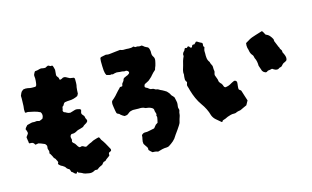

<svg xmlns="http://www.w3.org/2000/svg" viewBox="-90 -936 2049 1261"><g transform="rotate(-15 934.5 -305.0)"><path d="M557 -35Q551 -31 549 -30Q536 -27 538 -13Q538 -13 538 -8Q531 -1 521.5 5Q512 11 504 20Q503 21 499 21.5Q495 22 490 24Q486 28 482.5 32.5Q479 37 476 40Q469 43 463.5 45.5Q458 48 453 51Q449 53 445.5 56.5Q442 60 437 62Q429 62 424 61Q421 62 417.5 63.5Q414 65 411 67Q396 74 379 71Q367 69 355.5 66.5Q344 64 334 57Q329 54 323.5 52.5Q318 51 313 49Q312 47 310 45Q308 43 306 40Q305 43 303 46Q301 49 299 52Q289 51 283.5 43.5Q278 36 269 32Q268 27 266 23Q264 19 262 13Q260 12 257 10Q254 8 252 7Q247 4 245 1Q241 -7 235 -12Q229 -17 222 -21Q208 -26 197 -41Q199 -44 200 -46.5Q201 -49 202 -53Q201 -58 198.5 -62Q196 -66 194 -70Q193 -75 189.5 -78.5Q186 -82 183 -85Q179 -90 177 -97L170 -110Q168 -114 165.5 -117.5Q163 -121 161 -123Q161 -127 163 -129Q164 -135 162.5 -140.5Q161 -146 159 -151Q157 -157 158.5 -162.5Q160 -168 159 -175Q157 -181 153 -185Q149 -189 150 -189Q141 -192 133 -196Q125 -200 116 -202Q112 -206 103 -204Q100 -204 96 -203Q92 -202 89 -201Q85 -203 83 -207.5Q81 -212 78 -214Q72 -219 65 -219.5Q58 -220 51 -220Q47 -225 47.5 -231Q48 -237 46 -241Q45 -248 44.5 -253Q44 -258 43 -262Q45 -268 48.5 -271.5Q52 -275 54 -279Q62 -287 57 -300Q56 -304 54.5 -308Q53 -312 51 -315Q53 -323 58.5 -328.5Q64 -334 69 -340L97 -347Q104 -349 111 -348Q118 -347 125 -348Q133 -350 140 -348.5Q147 -347 152 -345Q164 -348 176 -355Q189 -378 176 -398Q157 -408 136 -413Q115 -418 94 -422Q92 -422 88.5 -421.5Q85 -421 82 -421Q80 -420 77.5 -422Q75 -424 75 -425V-432Q74 -441 75 -449.5Q76 -458 77 -467Q78 -475 77.5 -483.5Q77 -492 78 -499Q79 -509 78.5 -518Q78 -527 78 -536Q86 -556 89.5 -560.5Q93 -565 105 -573Q120 -576 136 -573Q149 -569 161.5 -569Q174 -569 186 -569Q192 -575 193 -577Q196 -588 197.5 -606.5Q199 -625 197 -635Q196 -643 198 -649Q200 -655 204 -661Q207 -669 214 -669Q224 -669 233 -672Q242 -675 252 -676Q259 -675 266 -673.5Q273 -672 282 -673Q285 -675 290 -677.5Q295 -680 301 -682Q304 -681 308 -679Q312 -677 315 -675Q319 -674 323 -675Q327 -676 331 -672Q333 -665 335.5 -658Q338 -651 339 -643Q338 -624 336 -607Q338 -598 344 -592.5Q350 -587 350 -578Q350 -569 361 -573Q364 -574 366 -575Q368 -576 370 -577Q373 -580 376 -580Q383 -582 389.5 -580Q396 -578 402 -574Q410 -569 419 -565Q426 -564 432 -563Q438 -562 445 -561Q446 -559 448 -557Q450 -555 450 -553Q450 -539 450 -524.5Q450 -510 446 -496Q444 -486 444 -476Q444 -466 443 -454Q443 -454 442.5 -452Q442 -450 440 -448Q438 -445 435 -439Q421 -432 406 -428Q391 -424 374 -424Q370 -424 364.5 -423.5Q359 -423 354 -422Q353 -422 350.5 -421.5Q348 -421 346 -421Q338 -417 334.5 -408Q331 -399 323 -396Q322 -388 320.5 -381.5Q319 -375 317 -370Q319 -362 324 -359Q334 -356 339 -352Q347 -348 350 -347Q353 -346 363 -345Q371 -347 378.5 -349.5Q386 -352 393 -354Q402 -357 410.5 -356Q419 -355 428 -352Q430 -351 431.5 -349.5Q433 -348 436 -346Q435 -338 432 -330Q429 -320 436 -312Q438 -309 441 -306Q444 -303 446 -300Q448 -295 448.5 -289Q449 -283 453 -278Q455 -275 456 -270Q457 -265 454 -260Q451 -256 446.5 -252.5Q442 -249 437 -247Q432 -245 427.5 -241Q423 -237 419 -233Q410 -230 400.5 -227Q391 -224 382 -222Q378 -221 375 -219Q372 -217 368 -215Q361 -211 353 -209Q345 -207 337 -208Q331 -208 327 -201Q324 -197 324 -193Q323 -187 324.5 -182.5Q326 -178 327 -173Q327 -170 326 -166.5Q325 -163 324 -159Q326 -153 329 -150Q333 -146 337 -143Q341 -140 343 -136Q346 -132 348.5 -127.5Q351 -123 353 -120Q355 -117 357 -115.5Q359 -114 360 -112Q366 -109 370 -111Q374 -113 377 -113Q386 -113 392.5 -107.5Q399 -102 408 -103Q415 -107 422 -111Q429 -115 436 -118Q444 -120 452 -125Q460 -130 468 -132Q476 -135 484 -137Q492 -139 500 -141Q501 -140 503 -139Q505 -138 506 -136Q511 -120 522 -108Q525 -105 532.5 -91.5Q540 -78 547.5 -64.5Q555 -51 557 -47Q558 -46 558 -44.5Q558 -43 557 -35Z M1059 -178Q1059 -177 1058.5 -174.5Q1058 -172 1057 -169Q1054 -162 1053.5 -152.5Q1053 -143 1050 -135Q1047 -127 1044.5 -118.5Q1042 -110 1040 -101Q1039 -95 1035.5 -89Q1032 -83 1029 -78Q1022 -67 1014 -55.5Q1006 -44 998 -33Q996 -30 993.5 -27Q991 -24 989 -20Q979 -2 964 11Q949 24 931 35Q928 36 924.5 37.5Q921 39 916 39Q900 39 884.5 42.5Q869 46 854 51Q849 49 844.5 48Q840 47 835 46Q831 46 826 45.5Q821 45 817 45Q810 40 805 34.5Q800 29 795 24Q798 9 787 -3Q784 -8 780 -13.5Q776 -19 774 -23Q771 -39 775 -53Q779 -67 779 -81Q790 -93 802 -93Q818 -92 833 -96Q848 -100 862 -102Q867 -102 869.5 -105Q872 -108 875 -112Q883 -122 885 -124Q887 -126 889.5 -127Q892 -128 899 -133Q900 -138 903 -150Q906 -162 906 -166Q907 -174 904.5 -177Q902 -180 907 -190Q906 -197 903 -204Q900 -211 900 -220Q900 -230 886 -237Q877 -242 866 -244Q861 -245 856 -245.5Q851 -246 847 -247Q837 -253 826 -254.5Q815 -256 804 -255Q794 -255 784 -255.5Q774 -256 764 -256Q756 -255 748 -252.5Q740 -250 732 -243Q725 -236 717.5 -234Q710 -232 701 -232Q694 -235 688 -239.5Q682 -244 677 -248Q671 -256 667 -256Q657 -259 654.5 -266Q652 -273 651 -281Q650 -288 649 -294Q648 -300 647 -306Q645 -316 644.5 -325Q644 -334 646 -344Q647 -347 649.5 -349.5Q652 -352 654 -354Q658 -357 661.5 -360Q665 -363 669 -367Q678 -375 686 -385Q694 -395 703 -404Q708 -409 712.5 -413.5Q717 -418 721 -423Q724 -424 728 -424Q732 -424 736 -424Q740 -429 740 -434Q740 -439 743 -443Q746 -448 750.5 -452.5Q755 -457 756 -463Q759 -474 769 -477Q774 -480 779.5 -482Q785 -484 790 -486Q792 -488 795 -489.5Q798 -491 800 -493Q805 -497 804 -502.5Q803 -508 798 -512Q794 -514 790 -516Q786 -518 783 -516Q776 -515 770 -517Q764 -519 758 -519Q752 -519 746.5 -519.5Q741 -520 735 -521Q732 -521 730 -521.5Q728 -522 725 -522Q712 -521 697 -516Q692 -520 686.5 -518Q681 -516 675 -518Q671 -519 666 -520.5Q661 -522 656 -523Q651 -531 649 -539.5Q647 -548 646 -557Q645 -571 644.5 -584Q644 -597 644 -611Q644 -616 644 -620.5Q644 -625 645 -630Q645 -634 645.5 -636.5Q646 -639 647 -642Q649 -644 653 -646Q659 -647 665.5 -648.5Q672 -650 678 -651Q681 -652 684.5 -652.5Q688 -653 691 -652Q699 -650 707 -650.5Q715 -651 722 -652Q736 -654 751.5 -655.5Q767 -657 784 -659Q789 -658 796 -655.5Q803 -653 812 -654Q820 -654 827.5 -654Q835 -654 843 -653Q851 -653 859 -653.5Q867 -654 874 -658Q877 -657 880 -655Q883 -653 886 -651Q891 -651 897 -651.5Q903 -652 908 -650Q913 -648 918.5 -649Q924 -650 930 -650Q935 -647 939 -643.5Q943 -640 947 -637Q952 -634 957.5 -631.5Q963 -629 967 -627Q972 -621 974 -614Q976 -607 977 -599V-583Q977 -570 985 -559Q993 -548 990 -531Q988 -523 986.5 -514.5Q985 -506 982 -498Q979 -492 977 -486Q975 -480 973 -473Q965 -466 957 -458.5Q949 -451 942 -442Q937 -435 930 -429.5Q923 -424 916 -417Q914 -415 910 -413Q906 -411 902 -409Q898 -407 893.5 -404.5Q889 -402 884 -400Q878 -392 878 -382Q882 -376 888 -374Q894 -372 898 -368Q901 -365 905 -362.5Q909 -360 913 -358Q920 -357 926 -356.5Q932 -356 938 -351Q943 -347 949.5 -346.5Q956 -346 961 -343Q966 -339 972 -336.5Q978 -334 984 -331Q991 -328 997.5 -323.5Q1004 -319 1011 -315Q1018 -308 1023.5 -301Q1029 -294 1032 -286Q1034 -283 1037 -280Q1040 -277 1043 -274Q1045 -270 1048 -267.5Q1051 -265 1051 -261Q1053 -249 1056 -237.5Q1059 -226 1057 -214Q1056 -209 1055.5 -204Q1055 -199 1055 -194Q1057 -188 1059 -178Z M1508 -122Q1504 -115 1500 -107.5Q1496 -100 1492 -93Q1482 -88 1472 -84Q1462 -80 1453 -75Q1450 -73 1447.5 -72.5Q1445 -72 1442 -71Q1439 -70 1435 -70Q1431 -70 1426 -68Q1423 -67 1419 -65.5Q1415 -64 1411 -62Q1409 -62 1406 -61.5Q1403 -61 1401 -61Q1389 -62 1377.5 -59Q1366 -56 1355 -52Q1336 -42 1317 -37Q1317 -36 1316 -35Q1315 -34 1315 -32Q1310 -27 1307 -29Q1299 -36 1290.5 -43Q1282 -50 1274 -57Q1258 -71 1251 -90Q1245 -113 1234 -135Q1223 -157 1209 -176Q1192 -200 1180 -227Q1168 -254 1160 -282Q1158 -290 1155.5 -299Q1153 -308 1150 -317Q1149 -323 1151.5 -328.5Q1154 -334 1155 -340Q1154 -345 1150 -348Q1149 -351 1148 -353Q1147 -355 1146 -358Q1146 -365 1146 -371Q1146 -377 1147 -384Q1148 -389 1148.5 -393Q1149 -397 1148 -400Q1147 -406 1148 -412Q1149 -418 1150 -424Q1155 -438 1158.5 -452.5Q1162 -467 1166 -482Q1168 -489 1171 -496Q1174 -503 1178 -512Q1178 -514 1177.5 -517Q1177 -520 1177 -522Q1178 -527 1180 -531.5Q1182 -536 1192 -546L1194 -551Q1196 -559 1203 -561Q1205 -558 1211 -558Q1213 -560 1216 -561.5Q1219 -563 1220 -566Q1228 -566 1231 -560Q1234 -554 1239 -552Q1246 -552 1247.5 -558.5Q1249 -565 1253 -567Q1256 -569 1259.5 -568.5Q1263 -568 1266 -568L1280 -582Q1283 -581 1284.5 -581.5Q1286 -582 1287 -581Q1294 -577 1300 -573Q1306 -569 1313 -566Q1320 -565 1320 -555Q1319 -549 1319 -543.5Q1319 -538 1325 -534Q1324 -529 1322 -524Q1320 -519 1319 -514Q1318 -509 1318.5 -503.5Q1319 -498 1319 -493Q1318 -476 1320 -460Q1322 -444 1333 -430Q1334 -423 1337 -416.5Q1340 -410 1344 -402Q1346 -395 1345.5 -386.5Q1345 -378 1347 -369Q1349 -361 1345.5 -353Q1342 -345 1343 -337Q1346 -326 1350.5 -316.5Q1355 -307 1356 -296Q1356 -291 1359 -286.5Q1362 -282 1365 -278Q1368 -276 1370 -273.5Q1372 -271 1373 -269Q1378 -262 1379.5 -254.5Q1381 -247 1389 -243Q1412 -244 1435 -259Q1440 -261 1445 -264Q1450 -267 1454 -268Q1464 -271 1471 -261Q1473 -259 1473 -255Q1473 -249 1472.5 -243.5Q1472 -238 1471 -232Q1470 -226 1470 -220.5Q1470 -215 1470 -209Q1472 -204 1476.5 -201.5Q1481 -199 1485 -194Q1490 -177 1496 -159Q1502 -141 1508 -122ZM1825 -335Q1828 -326 1824 -313Q1823 -312 1822 -310Q1821 -308 1819 -307Q1815 -305 1810 -302Q1805 -299 1799 -297Q1794 -293 1790 -289Q1786 -285 1783 -281Q1778 -277 1771 -276Q1764 -275 1759 -270Q1750 -265 1736 -270Q1732 -272 1727 -274.5Q1722 -277 1717 -281Q1710 -279 1703 -278Q1696 -277 1688 -276Q1687 -275 1686 -274.5Q1685 -274 1683 -273Q1677 -267 1668 -270Q1656 -275 1650 -285L1637 -323Q1637 -337 1634.5 -351Q1632 -365 1625 -378Q1624 -381 1623.5 -384Q1623 -387 1622 -391Q1621 -395 1619.5 -397.5Q1618 -400 1616 -402Q1604 -415 1601 -436Q1600 -441 1599 -445.5Q1598 -450 1596 -455Q1593 -472 1596 -488Q1614 -499 1624.5 -505Q1635 -511 1645 -514.5Q1655 -518 1670.5 -523Q1686 -528 1716 -537Q1722 -533 1725 -525.5Q1728 -518 1734 -509Q1750 -503 1760 -491.5Q1770 -480 1777 -466Q1777 -455 1778 -452Q1780 -446 1783 -440Q1786 -434 1788 -428Q1791 -422 1793 -415.5Q1795 -409 1799 -404Q1800 -394 1806.5 -387Q1813 -380 1811 -369Q1815 -361 1819 -352.5Q1823 -344 1825 -335Z"/></g></svg>

Font: Darumadrop One
Style: Regular
Weight: 400
Version: Version 1.000